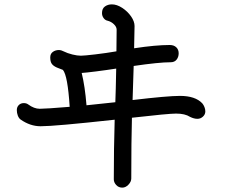

<svg xmlns="http://www.w3.org/2000/svg" viewBox="-20 -822 1040 879"><path d="M920 -312Q920 -298 909 -288Q898 -278 884 -278Q868 -278 850 -287Q827 -302 786 -302Q751 -302 584 -283Q581 -178 581 -5Q581 10 568 23.5Q555 37 540 37Q523 37 512 25Q501 13 501 -1Q501 -142 505 -274Q231 -244 166 -244Q118 -244 74 -275Q66 -281 61.5 -293Q57 -305 57 -318Q57 -332 66 -341Q75 -350 89 -350Q101 -350 109 -344Q136 -324 162 -324Q189 -324 299 -333Q290 -476 268 -502L240 -513Q224 -520 217 -530Q210 -540 210 -559Q210 -576 222 -584.5Q234 -593 250 -593Q255 -593 261.5 -591Q268 -589 271 -587Q289 -578 311.5 -572.5Q334 -567 350 -567Q365 -567 416 -573Q467 -579 513 -587Q514 -632 514 -686Q514 -699 501.5 -711Q489 -723 473 -727Q462 -729 454.5 -739Q447 -749 447 -762Q447 -783 460.5 -792.5Q474 -802 492 -802Q515 -802 539.5 -786Q564 -770 580 -747Q596 -724 596 -703L594 -601Q693 -616 757 -616Q776 -616 787 -605.5Q798 -595 798 -578Q798 -561 788.5 -549Q779 -537 761 -537Q708 -537 592 -520L587 -364Q747 -383 804 -383Q874 -383 906 -349Q912 -342 916 -332Q920 -322 920 -312ZM376 -340 508 -354Q510 -400 512 -508Q467 -501 419.5 -495Q372 -489 354 -488Q369 -427 376 -340Z"/></svg>

Font: Tsukimi Rounded Medium
Style: Regular
Weight: 500
Designer: Takashi Funayama
Foundry: Takashi Funayama
Version: Version 1.032; ttfautohint (v1.8.3)